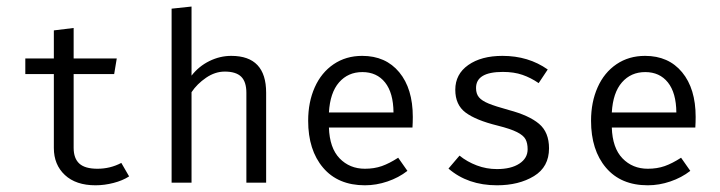

<svg xmlns="http://www.w3.org/2000/svg" viewBox="-20 -550 2169 578"><path d="M267.6 7.8Q208.5 7.8 175.3 -23.2Q142.1 -54.2 142.1 -104.5V-327.1H56.2V-374H142.1V-458.5L201.7 -465.8V-374H331.5L323.7 -327.1H201.7V-105Q201.7 -73.2 218.8 -57.6Q235.8 -42 273.4 -42Q312 -42 345.2 -59.6L368.7 -19Q349.1 -6.3 321.8 0.7Q294.4 7.8 267.6 7.8Z M556.6 -322.3Q578.6 -350.6 610.4 -366.2Q642.1 -381.8 676.3 -381.8Q781.2 -381.8 781.2 -271V0H721.7V-270.5Q721.7 -303.7 706.1 -319.1Q690.4 -334.5 656.7 -334.5Q627.4 -334.5 600.3 -315.9Q573.2 -297.4 556.6 -272.5V0H496.6V-523.9L556.6 -530.3Z M1078.6 -42Q1106.4 -42 1129.4 -50Q1152.3 -58.1 1178.7 -75.2L1206.5 -35.6Q1180.2 -15.1 1146.5 -3.7Q1112.8 7.8 1078.6 7.8Q997.6 7.8 952.6 -45.2Q907.7 -98.1 907.7 -186.5Q907.7 -242.7 927.5 -287.1Q947.3 -331.5 984.4 -356.7Q1021.5 -381.8 1070.3 -381.8Q1141.1 -381.8 1181.9 -332.5Q1222.7 -283.2 1222.7 -198.2Q1222.7 -182.1 1221.7 -166H970.2Q972.2 -104.5 1002.4 -73.2Q1032.7 -42 1078.6 -42ZM970.2 -211.4H1164.6Q1164.1 -270.5 1139.2 -301.8Q1114.3 -333 1070.8 -333Q1027.8 -333 1000.7 -302Q973.6 -271 970.2 -211.4Z M1568.4 -100.6Q1568.4 -119.1 1562 -130.9Q1555.7 -142.6 1536.4 -152.3Q1517.1 -162.1 1478 -171.9Q1412.6 -188 1381.6 -211.2Q1350.6 -234.4 1350.6 -279.8Q1350.6 -326.7 1389.6 -354.2Q1428.7 -381.8 1492.7 -381.8Q1570.8 -381.8 1628.9 -340.8L1601.6 -299.8Q1578.1 -315.9 1552.7 -324.7Q1527.3 -333.5 1493.7 -333.5Q1412.6 -333.5 1413.1 -284.7Q1413.1 -267.6 1421.9 -257.1Q1430.7 -246.6 1450.9 -238.3Q1471.2 -230 1511.7 -218.8Q1572.8 -202.6 1602.8 -177.2Q1632.8 -151.9 1632.8 -103.5Q1632.8 -47.4 1587.4 -19.8Q1542 7.8 1476.1 7.8Q1388.2 7.8 1330.1 -42.5L1363.3 -81.5Q1386.2 -63 1415.3 -52Q1444.3 -41 1476.1 -41Q1518.6 -41 1543.5 -57.4Q1568.4 -73.7 1568.4 -100.6Z M1930.2 -42Q1958 -42 1981 -50Q2003.9 -58.1 2030.3 -75.2L2058.1 -35.6Q2031.7 -15.1 1998 -3.7Q1964.4 7.8 1930.2 7.8Q1849.1 7.8 1804.2 -45.2Q1759.3 -98.1 1759.3 -186.5Q1759.3 -242.7 1779.1 -287.1Q1798.8 -331.5 1835.9 -356.7Q1873 -381.8 1921.9 -381.8Q1992.7 -381.8 2033.4 -332.5Q2074.2 -283.2 2074.2 -198.2Q2074.2 -182.1 2073.2 -166H1821.8Q1823.7 -104.5 1854 -73.2Q1884.3 -42 1930.2 -42ZM1821.8 -211.4H2016.1Q2015.6 -270.5 1990.7 -301.8Q1965.8 -333 1922.4 -333Q1879.4 -333 1852.3 -302Q1825.2 -271 1821.8 -211.4Z"/></svg>

Font: Amiri Typewriter
Style: Regular
Weight: 400
Monospace: yes
Designer: Khaled Hosny
Version: Version 1.1